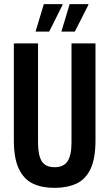

<svg xmlns="http://www.w3.org/2000/svg" viewBox="-20 -897 529 929"><path d="M244 12Q183 12 139.5 -8.5Q96 -29 71.5 -79.5Q47 -130 47 -218V-687H164V-208Q164 -146 182 -117Q200 -88 244 -88Q288 -88 307 -117Q326 -146 326 -208V-687H442V-218Q442 -130 418 -79.5Q394 -29 349.5 -8.5Q305 12 244 12ZM277 -744 317 -877H407L408 -874L342 -744ZM152 -744 192 -877H282L283 -874L218 -744Z"/></svg>

Font: Archivo ExtraCondensed SemiBold
Style: Regular
Weight: 600
Width: 2
Designer: Hector Gatti
Foundry: Omnibus-Type
Version: Version 2.001